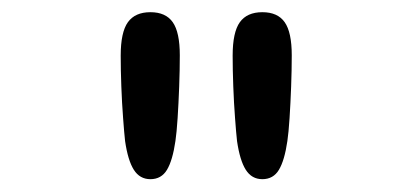

<svg xmlns="http://www.w3.org/2000/svg" viewBox="-20 -686 659 307"><path d="M220.5 -399.5Q203.5 -399.5 194 -414.5Q184.5 -429.5 180 -460.5Q178.5 -474 176.8 -497.5Q175 -521 174 -547.8Q173 -574.5 173 -597Q173 -634.5 184.5 -650.5Q196 -666.5 220.5 -666.5Q245 -666.5 256.2 -650.5Q267.5 -634.5 267.5 -597.5Q267.5 -574 266.5 -547.2Q265.5 -520.5 264 -497.2Q262.5 -474 260.5 -460.5Q256 -429.5 247 -414.5Q238 -399.5 220.5 -399.5ZM399.5 -399.5Q382.5 -399.5 373 -414.5Q363.5 -429.5 359 -460.5Q357.5 -474 355.8 -497.5Q354 -521 353 -547.8Q352 -574.5 352 -597Q352 -634.5 363.5 -650.5Q375 -666.5 399.5 -666.5Q424 -666.5 435.2 -650.5Q446.5 -634.5 446.5 -597.5Q446.5 -574 445.5 -547.2Q444.5 -520.5 443 -497.2Q441.5 -474 439.5 -460.5Q435 -429.5 426 -414.5Q417 -399.5 399.5 -399.5Z"/></svg>

Font: Sono Monospace Medium
Style: Regular
Weight: 500
Designer: Tyler Finck
Foundry: Tyler Finck
Version: Version 2.112